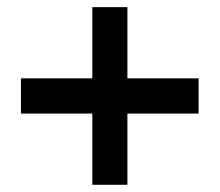

<svg xmlns="http://www.w3.org/2000/svg" viewBox="-20 -512 609 532"><path d="M235.8 0H333V-197.3H530.3V-294.9H333V-492.2H235.8V-294.9H38.1V-197.3H235.8Z"/></svg>

Font: Now ExtraBold
Style: Regular
Weight: 800
Designer: Alfredo Marco Pradil
Foundry: Alfredo Marco Pradil
Version: Version 1.200;hotconv 1.0.109;makeotfexe 2.5.65596